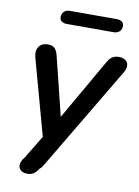

<svg xmlns="http://www.w3.org/2000/svg" viewBox="-95 -751 725 1000"><g transform="rotate(10 267.5 -251.0)"><path d="M117 186C146 187 162 176 180 148C187 144 192 136 195 131L203 118L525 -423C548 -462 531 -496 486 -496C457 -496 440 -484 424 -455L241 -136L165 -444C156 -482 142 -496 110 -496C67 -496 44 -463 57 -417L167 -17L102 90L95 102C92 107 89 111 85 115C62 151 75 184 117 186ZM188 -618H435C462 -618 478 -634 478 -659C478 -677 463 -688 440 -688H193C166 -688 150 -672 150 -647C150 -629 165 -618 188 -618Z"/></g></svg>

Font: SN Pro Semibold
Style: Italic
Weight: 600
Italic angle: -9°
Designer: Tobias Whetton
Foundry: Supernotes
Version: Version 1.001;Glyphs 3.2 (3249)